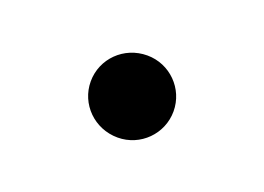

<svg xmlns="http://www.w3.org/2000/svg" viewBox="-37 -403 351 255"><g transform="rotate(20 138.5 -275.0)"><path d="M139 -217C171 -217 197 -243 197 -275C197 -307 171 -333 139 -333C106 -333 80 -307 80 -275C80 -243 106 -217 139 -217Z"/></g></svg>

Font: Arima Koshi Medium
Style: Regular
Weight: 500
Designer: Joana Correia and Natanael Gama
Foundry: NDISCOVER
Version: Version 1.019;PS 001.019;hotconv 1.0.88;makeotf.lib2.5.64775